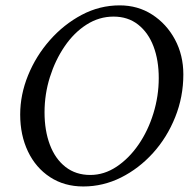

<svg xmlns="http://www.w3.org/2000/svg" viewBox="-20 -671 689 701"><path d="M284.2 9.8Q214.8 9.8 162.6 -24.4Q110.4 -58.6 82 -118.2Q53.7 -177.7 53.7 -252.9Q53.7 -325.2 82.5 -396Q111.3 -466.8 162.1 -524.4Q212.9 -582 278.3 -616.7Q343.8 -651.4 417 -651.4Q483.4 -651.4 535.6 -617.7Q587.9 -584 618.7 -526.9Q649.4 -469.7 649.4 -399.4Q649.4 -317.4 619.6 -243.2Q589.8 -168.9 538.6 -112.3Q487.3 -55.7 421.9 -22.9Q356.4 9.8 284.2 9.8ZM309.6 -32.2Q360.4 -32.2 405.8 -62.5Q451.2 -92.8 485.8 -143.1Q520.5 -193.4 540 -256.8Q559.6 -320.3 559.6 -385.7Q559.6 -451.2 540.5 -501.5Q521.5 -551.8 484.4 -581.1Q447.3 -610.4 394.5 -610.4Q341.8 -610.4 295.9 -581.1Q250 -551.8 215.8 -501.5Q181.6 -451.2 162.1 -389.2Q142.6 -327.1 142.6 -260.7Q142.6 -194.3 162.1 -142.6Q181.6 -90.8 219.2 -61.5Q256.8 -32.2 309.6 -32.2Z"/></svg>

Font: Crimson Text
Style: Italic
Weight: 400
Italic angle: -11°
Designer: Sebastian Kosch
Foundry: Sebastian Kosch
Version: Version 1.100; ttfautohint (v1.8.4)